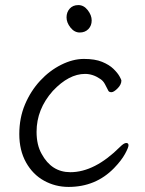

<svg xmlns="http://www.w3.org/2000/svg" viewBox="-20 -718 570 756"><path d="M429 -56Q357 18 250 18Q198 18 153.5 -6.5Q109 -31 82.5 -78.5Q56 -126 56 -190Q56 -254 78.5 -307Q101 -360 138 -400Q175 -440 221 -463Q267 -486 310.5 -486Q354 -486 382 -474.5Q410 -463 426.5 -447Q443 -431 450.5 -417.5Q458 -404 458 -401Q458 -385 443 -370Q428 -355 419 -355Q410 -355 407 -360Q400 -374 393 -387Q386 -400 375 -407Q346 -427 315 -427Q251 -427 188 -360Q124 -288 124 -199Q124 -147 144 -112Q183 -40 257 -40Q353 -40 453 -140Q468 -155 477 -155Q486 -155 486 -146Q486 -137 472 -111.5Q458 -86 429 -56ZM288.5 -698Q310 -698 325.5 -678Q341 -658 341 -637.5Q341 -617 328 -603.5Q315 -590 294 -590Q273 -590 257.5 -609.5Q242 -629 242 -649.5Q242 -670 254.5 -684Q267 -698 288.5 -698Z"/></svg>

Font: LXGW WenKai
Style: Regular
Weight: 400
Designer: LXGW / Fontworks Inc.
Foundry: LXGW / Fontworks Inc.
Version: Version 1.520; June 14, 2025